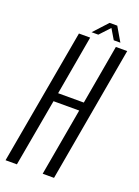

<svg xmlns="http://www.w3.org/2000/svg" viewBox="-175 -835 653 899"><g transform="rotate(20 152.0 -385.5)"><path d="M-28 0 92 -675H148L96 -379H224L276 -675H332.5L213.5 0H157L216.5 -336.5H88.5L28.5 0ZM145.5 -701 210 -771H248L289 -701H256L226 -751.5L179 -701Z"/></g></svg>

Font: Anybody Condensed Light
Style: Italic
Weight: 300
Width: 3
Italic angle: -10°
Designer: Tyler Finck
Foundry: Etcetera Type Company
Version: Version 1.010; ttfautohint (v1.8.3) -l 8 -r 50 -G 200 -x 14 